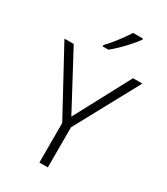

<svg xmlns="http://www.w3.org/2000/svg" viewBox="-228 -1046 993 1144"><g transform="rotate(30 268.0 -474.0)"><path d="M268 -332 472 -714H536L298 -276V0H240V-272L0 -714H64ZM405 -940Q390 -919 365.5 -891Q341 -863 313 -835.5Q285 -808 260 -788H220V-797Q239 -816 261 -843Q283 -870 303.5 -898Q324 -926 337 -948H405Z"/></g></svg>

Font: Noto Sans Arabic UI Lt
Style: Regular
Weight: 300
Designer: Monotype Design Team, Nadine Chahine and Nizar Qandah
Foundry: Monotype Imaging Inc.
Version: Version 2.010; ttfautohint (v1.8.4.7-5d5b)